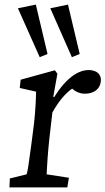

<svg xmlns="http://www.w3.org/2000/svg" viewBox="-20 -816 459 836"><path d="M21 0H273L280 -42L183 -57C184 -87 189 -159 195 -213L208 -326C235 -375 265 -410 294 -430C310 -416 329 -408 350 -408C386 -408 415 -426 419 -461C423 -493 400 -511 366 -511C327 -511 273 -485 216 -393L212 -395L230 -495L219 -510L70 -469L66 -433L137 -417C137 -390 134 -329 128 -277L116 -184C106 -106 100 -69 96 -57L23 -39ZM58 -780 153 -567 187 -581 136 -796ZM199 -780 293 -567 327 -581 276 -796Z"/></svg>

Font: TPK Tissa Web
Style: Italic
Weight: 400
Italic angle: -7°
Designer: Jacques Le Bailly, Suppakit Chalermlarp | Katatrad Co.,Ltd.
Foundry: Jacques Le Bailly, Cadson Demak Co.,Ltd.
Version: Version 5.000;Glyphs 3.1.2 (3151)